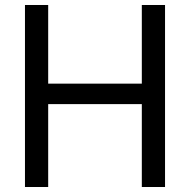

<svg xmlns="http://www.w3.org/2000/svg" viewBox="-20 -749 761 769"><path d="M548 -332H173V0H80V-729H173V-414H548V-729H641V0H548Z"/></svg>

Font: Autonym
Style: Regular
Weight: 500
Version: Version 1.0.20131126